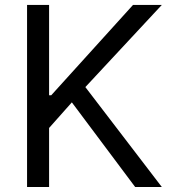

<svg xmlns="http://www.w3.org/2000/svg" viewBox="-20 -747 692 767"><path d="M88.1 0V-727.3H176.1V-366.5H184.7L511.4 -727.3H626.4L321 -399.1L626.4 0H519.9L267 -338.1L176.1 -235.8V0Z"/></svg>

Font: Inter UI
Style: Regular
Weight: 400
Designer: Rasmus Andersson
Foundry: rsms
Version: 3.2;8d6f07862